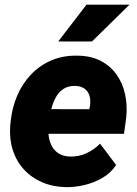

<svg xmlns="http://www.w3.org/2000/svg" viewBox="-20 -770 569 800"><path d="M255.4 9.8Q200.7 8.8 155.8 -10.5Q110.8 -29.8 79.6 -64Q48.3 -98.1 33.4 -144.3Q18.6 -190.4 22.5 -245.1L24.4 -264.2Q30.3 -321.8 51.8 -371.8Q73.2 -421.9 109.4 -459.7Q145.5 -497.6 194.6 -518.6Q243.7 -539.6 304.7 -538.1Q359.9 -537.1 400.1 -516.1Q440.4 -495.1 465.8 -459.2Q491.2 -423.3 501.2 -377.2Q511.2 -331.1 505.9 -279.3L496.6 -212.4H76.7L93.3 -315.4L352.1 -314.9L355 -329.1Q358.4 -352.1 353 -370.6Q347.7 -389.2 333 -400.1Q318.4 -411.1 293.5 -412.1Q263.2 -412.6 243.4 -398.9Q223.6 -385.3 211.7 -362.8Q199.7 -340.3 193.4 -314.2Q187 -288.1 184.1 -264.2L182.1 -245.6Q180.2 -221.7 183.6 -199.2Q187 -176.8 197.5 -158.7Q208 -140.6 226.1 -129.6Q244.1 -118.7 271.5 -117.7Q308.1 -116.7 339.8 -131.3Q371.6 -146 397 -171.4L463.9 -82.5Q441.9 -49.3 407.2 -29.1Q372.6 -8.8 332.8 0.7Q293 10.3 255.4 9.8ZM222.7 -597.2 340.3 -750.5H519.5L363.3 -597.2Z"/></svg>

Font: Roboto Black
Style: Italic
Weight: 900
Italic angle: -12°
Designer: Christian Robertson
Foundry: Google
Version: Version 3.0; 2020